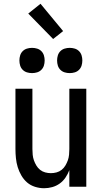

<svg xmlns="http://www.w3.org/2000/svg" viewBox="-20 -991 540 1019"><path d="M214 8Q190 8 166 0.5Q142 -7 124 -22.5Q106 -38 93.5 -59.5Q81 -81 74 -104Q67 -127 64.5 -151.5Q62 -176 62 -200V-520H152V-200Q152 -185 153.5 -169.5Q155 -154 160 -140Q165 -126 173 -112.5Q181 -99 193 -89.5Q205 -80 220 -76Q235 -72 250 -72Q265 -72 280 -76Q295 -80 307 -89.5Q319 -99 327 -112.5Q335 -126 340 -140Q345 -154 346.5 -169.5Q348 -185 348 -200V-520H438V0H348V-88Q340 -67 327.5 -48.5Q315 -30 297 -17Q279 -4 257.5 2Q236 8 214 8ZM350 -603Q336 -603 323 -607Q310 -611 300.5 -620.5Q291 -630 287 -643Q283 -656 283 -670Q283 -684 287 -697Q291 -710 300.5 -719.5Q310 -729 323 -733Q336 -737 350 -737Q364 -737 377 -733Q390 -729 399.5 -719.5Q409 -710 413 -697Q417 -684 417 -670Q417 -656 413 -643Q409 -630 399.5 -620.5Q390 -611 377 -607Q364 -603 350 -603ZM150 -603Q136 -603 123 -607Q110 -611 100.5 -620.5Q91 -630 87 -643Q83 -656 83 -670Q83 -684 87 -697Q91 -710 100.5 -719.5Q110 -729 123 -733Q136 -737 150 -737Q164 -737 177 -733Q190 -729 199.5 -719.5Q209 -710 213 -697Q217 -684 217 -670Q217 -656 213 -643Q209 -630 199.5 -620.5Q190 -611 177 -607Q164 -603 150 -603ZM262 -784 130 -919 195 -971 315 -826Z"/></svg>

Font: Iosevka SS18 Medium
Style: Regular
Weight: 500
Monospace: yes
Designer: Belleve Invis
Foundry: Belleve Invis
Version: Version 25.1.1; ttfautohint (v1.8.4)